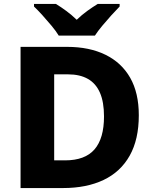

<svg xmlns="http://www.w3.org/2000/svg" viewBox="-20 -951 777 971"><path d="M682 -368Q682 -246 636 -164Q590 -82 504 -41Q418 0 299 0H84V-714H319Q432 -714 513.5 -674Q595 -634 638.5 -557.5Q682 -481 682 -368ZM506 -362Q506 -435 485.5 -482Q465 -529 424.5 -552Q384 -575 324 -575H254V-140H309Q410 -140 458 -195.5Q506 -251 506 -362ZM277 -771Q263 -794 240.5 -821Q218 -848 194.5 -874Q171 -900 152 -918V-931H263Q289 -915 315.5 -895.5Q342 -876 368 -851Q394 -876 421 -895.5Q448 -915 474 -931H585V-918Q567 -900 543.5 -874Q520 -848 497.5 -821Q475 -794 460 -771Z"/></svg>

Font: Noto Sans Devanagari ExtraBold
Style: Regular
Weight: 800
Version: Version 2.003